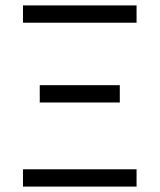

<svg xmlns="http://www.w3.org/2000/svg" viewBox="-20 -690 590 710"><path d="M65 -606V-670H485V-606ZM127 -311V-375H423V-311ZM65 0V-64H485V0Z"/></svg>

Font: Lode Term
Style: Regular
Weight: 400
Monospace: yes
Designer: Belleve Invis
Foundry: Belleve Invis
Version: Version 29.2.0